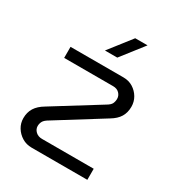

<svg xmlns="http://www.w3.org/2000/svg" viewBox="-168 -809 849 917"><g transform="rotate(30 256.5 -350.0)"><path d="M143 0Q113 0 89.5 -14.5Q66 -29 52 -52Q38 -75 38 -103Q38 -135 53 -159Q68 -183 100 -202L348 -356Q369 -368 374.5 -380Q380 -392 380 -406Q380 -423 367.5 -436Q355 -449 333 -449H63V-510H355Q385 -510 408 -495.5Q431 -481 444.5 -458Q458 -435 458 -407Q458 -375 443.5 -351Q429 -327 397 -308L150 -154Q129 -142 122.5 -130Q116 -118 116 -104Q116 -87 129.5 -74Q143 -61 165 -61H450V0ZM214 -577 310 -700H378L282 -577Z"/></g></svg>

Font: MuseoModerno Thin Light
Style: Regular
Weight: 300
Version: Version 1.003